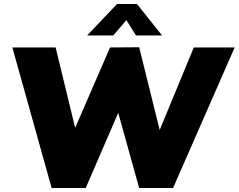

<svg xmlns="http://www.w3.org/2000/svg" viewBox="-20 -943 1197 963"><path d="M1157 -705 848 0H678L573 -377L410 0H239L42 -705H259L357 -302L532 -705L678 -706L781 -291L952 -705ZM417 -765 567 -923H667L793 -765H662L614 -842L548 -765Z"/></svg>

Font: Nunito Sans Heavy Heavy
Style: Italic
Weight: 400
Italic angle: -4.541°
Designer: Vernon Adams
Foundry: Vernon Adams
Version: Version 2.002